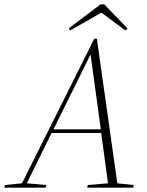

<svg xmlns="http://www.w3.org/2000/svg" viewBox="-54 -862 676 882"><path d="M-34 0H156L158 -12L69 -20L183 -251H411L442 -20L349 -12L347 0H558L560 -12L485 -20L391 -684H379L47 -20L-31 -12ZM192 -268 362 -612 409 -268ZM425 -842H408L262 -732L268 -722L412 -804L522 -722L532 -731Z"/></svg>

Font: Source Serif 4 Display Light
Style: Italic
Weight: 300
Italic angle: -12°
Designer: Frank Grießhammer
Foundry: Adobe Systems Incorporated
Version: Version 4.004;hotconv 1.0.117;makeotfexe 2.5.65602